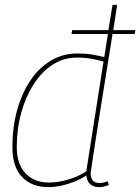

<svg xmlns="http://www.w3.org/2000/svg" viewBox="-20 -760 577 790"><path d="M389 10Q341 10 335 -38Q308 -19 263.5 -4.5Q219 10 179 10Q111 10 71 -31.5Q31 -73 31 -155Q31 -237 50.5 -307Q70 -377 105.5 -429.5Q141 -482 190 -511Q239 -540 298 -540Q333 -540 359 -535.5Q385 -531 409 -525L424 -620H274L277 -636H426L443 -740H462Q458 -713 454 -687Q450 -661 446 -636H537L534 -620H443Q423 -496 406.5 -392.5Q390 -289 378 -213Q366 -137 359.5 -94Q353 -51 353 -48Q353 -7 389 -7Q398 -7 406.5 -9Q415 -11 423 -14L428 1Q407 10 389 10ZM180 -9Q221 -9 262 -21.5Q303 -34 335 -55L406 -507Q384 -513 357.5 -518Q331 -523 296 -523Q242 -523 197 -494Q152 -465 119 -414Q86 -363 67.5 -296.5Q49 -230 49 -154Q49 -85 85 -47Q121 -9 180 -9Z"/></svg>

Font: Georama Thin
Style: Italic
Weight: 100
Italic angle: -9°
Designer: Jean-Baptiste Levee
Foundry: Production Type
Version: Version 1.000